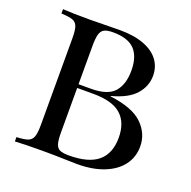

<svg xmlns="http://www.w3.org/2000/svg" viewBox="-111 -718 826 829"><g transform="rotate(20 301.5 -304.0)"><path d="M42 0ZM557.6 -164.1Q557.6 -115.7 530 -78.6Q502.4 -41.5 450.4 -20.8Q398.4 0 327.6 0L283.7 -1Q223.1 -2.9 165.5 -2.9Q83.5 -2.9 41.5 0V-20Q77.6 -21.5 94 -27.8Q110.4 -34.2 116.5 -51.3Q122.6 -68.4 122.6 -106V-502Q122.6 -540 116.5 -557.1Q110.4 -574.2 94.2 -580.3Q78.1 -586.4 41.5 -587.9V-607.9Q83 -605 163.6 -605Q180.7 -605 265.6 -606.4L304.7 -606.9Q369.6 -606.9 414.8 -589.6Q460 -572.3 482.7 -541.5Q505.4 -510.7 505.4 -470.2Q505.4 -421.9 471.7 -383.8Q438 -345.7 363.3 -326.2V-324.2Q467.8 -311 512.7 -267.3Q557.6 -223.6 557.6 -164.1ZM215.3 -502V-326.2H272.5Q349.1 -326.2 379.4 -361.1Q409.7 -396 409.7 -459Q409.7 -523.4 378.7 -555.7Q347.7 -587.9 279.3 -587.9Q252.4 -587.9 239 -580.8Q225.6 -573.7 220.5 -555.7Q215.3 -537.6 215.3 -502ZM457.5 -168Q457.5 -237.3 417.5 -273.2Q377.4 -309.1 289.6 -309.1H215.3V-106Q215.3 -69.8 220.5 -52.7Q225.6 -35.6 239 -29.3Q252.4 -22.9 280.3 -22.9Q371.6 -22.9 414.6 -59.6Q457.5 -96.2 457.5 -168Z"/></g></svg>

Font: Playfair Display SC
Style: Regular
Weight: 400
Designer: Claus Eggers Sørensen
Foundry: Claus Eggers Sørensen
Version: Version 1.004;PS 001.004;hotconv 1.0.70;makeotf.lib2.5.58329